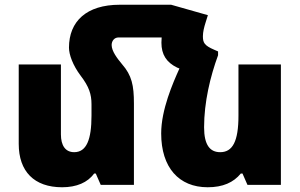

<svg xmlns="http://www.w3.org/2000/svg" viewBox="-20 -780 1265 810"><path d="M545 -343C545 -420 536 -462 495 -509C475 -533 451 -564 451 -590C451 -607 462 -622 480 -622H662C662 -615 661 -607 661 -600C661 -550 682 -517 727 -495L737 -491C709 -429 660 -317 660 -217C660 -73 735 10 856 10C920 10 965 -10 996 -48H1003L1024 0H1165V-508H986V-292C986 -183 961 -138 909 -138C866 -138 841 -168 841 -243C841 -349 867 -457 900 -547V-563L884 -570C842 -588 836 -600 836 -627C836 -645 841 -665 847 -684L857 -716L702 -760H485C345 -760 271 -690 271 -579C271 -550 287 -505 320 -461C356 -414 366 -382 366 -340V-292C366 -191 345 -138 293 -138C256 -138 237 -166 237 -213V-508H59V-173C59 -57 124 10 242 10C303 10 350 -10 377 -48H384L405 0H545Z"/></svg>

Font: Noto Sans Armenian SemiCondensed Black
Style: Regular
Weight: 900
Width: 4
Designer: Monotype Design Team
Foundry: Monotype Imaging Inc.
Version: Version 2.008